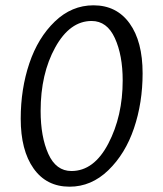

<svg xmlns="http://www.w3.org/2000/svg" viewBox="-20 -693 614 723"><path d="M242 10Q155 10 106.5 -58.5Q58 -127 58 -246Q58 -358 90.5 -454.5Q123 -551 186.5 -612Q250 -673 332 -673Q419 -673 468 -605Q517 -537 517 -417Q517 -306 484.5 -210Q452 -114 388 -52Q324 10 242 10ZM133 -275Q133 -178 162 -113.5Q191 -49 249 -49Q334 -49 388 -152.5Q442 -256 442 -390Q442 -485 412.5 -549.5Q383 -614 325 -614Q243 -614 188 -514.5Q133 -415 133 -275Z"/></svg>

Font: Overlock
Style: Italic
Weight: 400
Designer: Dario Muhafara
Foundry: Dario Manuel Muhafara
Version: Version 1.001